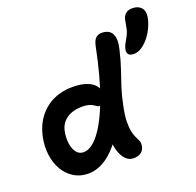

<svg xmlns="http://www.w3.org/2000/svg" viewBox="-144 -988 1179 1155"><g transform="rotate(-20 445.0 -410.5)"><path d="M235 9Q181 9 141 -16Q101 -41 76.5 -83Q52 -125 44.5 -179Q37 -233 49 -291Q64 -364 103 -414Q142 -464 198 -489.5Q254 -515 321 -514Q374 -514 412 -499.5Q450 -485 467.5 -458Q485 -431 477 -392Q473 -373 462 -361.5Q451 -350 439 -350Q427 -350 419.5 -355Q412 -360 402.5 -366.5Q393 -373 376.5 -378Q360 -383 332 -383Q273 -383 233.5 -355.5Q194 -328 185 -279Q177 -239 182 -203Q187 -167 204 -144.5Q221 -122 250 -122Q299 -122 351 -189Q403 -256 450.5 -384Q498 -512 535 -697Q543 -734 558.5 -747Q574 -760 594 -760Q643 -760 660.5 -727Q678 -694 663 -631Q647 -562 629.5 -511.5Q612 -461 596.5 -413.5Q581 -366 569 -306Q556 -244 555.5 -204Q555 -164 561 -139.5Q567 -115 575 -99Q583 -83 588.5 -70.5Q594 -58 591 -41Q589 -24 580.5 -11.5Q572 1 556.5 8Q541 15 519 15Q492 15 472 -4.5Q452 -24 440 -57.5Q428 -91 426.5 -134.5Q425 -178 436 -225L507 -244Q468 -153 421.5 -97.5Q375 -42 327.5 -16.5Q280 9 235 9ZM736 -574Q690 -574 696 -615Q698 -626 702.5 -637.5Q707 -649 719 -669Q740 -705 745 -728.5Q750 -752 754 -776Q757 -803 773 -819.5Q789 -836 819 -836Q855 -836 874.5 -815.5Q894 -795 889 -758Q885 -729 871 -697Q857 -665 836 -637.5Q815 -610 789 -592Q763 -574 736 -574Z"/></g></svg>

Font: Shantell Sans SemiBold
Style: Italic
Weight: 600
Italic angle: -11°
Designer: Stephen Nixon, Anya Danilova, Shantell Martin
Foundry: Arrow Type
Version: Version 1.011;[c5ecc13dd]